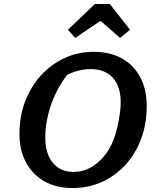

<svg xmlns="http://www.w3.org/2000/svg" viewBox="-20 -936 783 967"><path d="M345 11Q263 11 203.5 -23Q144 -57 111 -118Q78 -179 78 -263Q78 -350 106.5 -425Q135 -500 186 -556Q237 -612 305 -643.5Q373 -675 452 -675Q534 -675 593.5 -642Q653 -609 686 -547.5Q719 -486 719 -403Q719 -313 691 -237.5Q663 -162 612.5 -106.5Q562 -51 494 -20Q426 11 345 11ZM351 -70Q394 -70 431.5 -89.5Q469 -109 500 -144.5Q531 -180 551 -230Q562 -257 570 -291.5Q578 -326 583 -360Q588 -394 588 -419Q588 -500 548.5 -544Q509 -588 436 -588Q399 -588 361.5 -576.5Q324 -565 283 -542L330 -574Q292 -528 264.5 -473Q237 -418 222.5 -359Q208 -300 208 -244Q208 -189 225 -150.5Q242 -112 274 -91Q306 -70 351 -70ZM533 -916 635 -786 585 -745 486 -831 359 -745 322 -786 458 -916Z"/></svg>

Font: Piazzolla Thin
Style: Bold Italic
Weight: 700
Italic angle: -11.3°
Version: Version 2.005